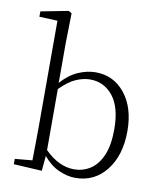

<svg xmlns="http://www.w3.org/2000/svg" viewBox="-89 -871 803 957"><g transform="rotate(10 312.5 -393.0)"><path d="M357 14Q317 14 274 -5Q231 -24 194 -68L187 8L44 0V-27L132 -35Q134 -145 134 -226V-742L42 -746V-773L181 -800L197 -791L194 -637V-438Q234 -483 279 -502.5Q324 -522 367 -522Q458 -522 515.5 -450.5Q573 -379 573 -260Q573 -138 513.5 -62Q454 14 357 14ZM195 -407V-98Q266 -27 344 -27Q388 -27 425 -50.5Q462 -74 484.5 -125Q507 -176 507 -258Q507 -369 462 -425.5Q417 -482 346 -482Q312 -482 275 -466Q238 -450 195 -407Z"/></g></svg>

Font: Minh Nguyen ExtraLight
Style: Regular
Weight: 250
Designer: Ryoko NISHIZUKA 西塚涼子 (kana & ideographs); Frank Grießhammer (Latin, Greek & Cyrillic); Wenlong ZHANG 张文龙 (bopomofo); San
Foundry: Adobe
Version: Version 1.100;July 7, 2023;FontCreator 14.0.0.2814 64-bit